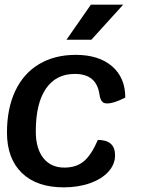

<svg xmlns="http://www.w3.org/2000/svg" viewBox="-20 -796 607 826"><path d="M10 -226Q10 -329 45.5 -404.5Q81 -480 148 -520Q215 -560 306 -560Q405 -560 462 -511Q519 -462 519 -376Q490 -362 472.5 -356.5Q455 -351 440 -351Q426 -351 418.5 -360Q411 -369 408 -389Q396 -478 302 -478Q221 -478 177.5 -414.5Q134 -351 134 -231Q134 -157 166.5 -116Q199 -75 257 -75Q308 -75 340.5 -102Q373 -129 401 -194Q475 -194 475 -128Q475 -89 446.5 -57.5Q418 -26 367.5 -8Q317 10 254 10Q138 10 74 -52Q10 -114 10 -226ZM371 -776H510L373 -625H266Z"/></svg>

Font: Krub SemiBold
Style: Italic
Weight: 600
Italic angle: -8°
Designer: Ekaluck Peanpanawate
Foundry: Cadson Demak Co.,Ltd.
Version: Version 1.000; ttfautohint (v1.6)